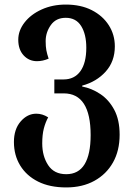

<svg xmlns="http://www.w3.org/2000/svg" viewBox="-20 -568 585 841"><path d="M270 253Q198 253 147 227.5Q96 202 68.5 157Q41 112 41 54Q41 -2 70.5 -36Q100 -70 139 -70Q166 -70 191 -54Q179 -32 172 -5Q165 22 165 60Q165 116 191 155.5Q217 195 270 195Q324 195 350.5 151.5Q377 108 377 24Q377 -159 259 -159H218V-220H258Q306 -220 332 -256Q358 -292 358 -359Q358 -418 335.5 -454Q313 -490 268 -490Q225 -490 202.5 -458Q180 -426 180 -388Q180 -364 183 -348Q186 -332 193 -311Q167 -300 142 -300Q107 -300 83.5 -325.5Q60 -351 60 -394Q60 -434 87.5 -469.5Q115 -505 162.5 -526.5Q210 -548 268 -548Q334 -548 382 -523.5Q430 -499 456.5 -457.5Q483 -416 483 -365Q483 -299 443 -254.5Q403 -210 340 -193V-189Q382 -181 419.5 -156Q457 -131 480.5 -87Q504 -43 504 22Q504 92 475 143.5Q446 195 393.5 224Q341 253 270 253Z"/></svg>

Font: Noto Serif Georgian SemiCondensed SemiBold
Style: Regular
Weight: 600
Width: 4
Designer: Monotype Design Team, Akaki Razmadze
Foundry: Google LLC
Version: Version 2.003; ttfautohint (v1.8.4.7-5d5b)